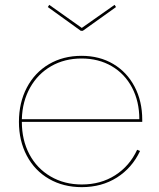

<svg xmlns="http://www.w3.org/2000/svg" viewBox="-20 -763 657 791"><path d="M566 -270V-261H70Q70 -186 101 -127.5Q132 -69 188.5 -36Q245 -3 317 -3Q395 -3 454.5 -41Q514 -79 545 -146L557 -141Q524 -71 461.5 -31.5Q399 8 317 8Q241 8 182 -26Q123 -60 90.5 -121.5Q58 -183 58 -261Q58 -340 90.5 -402Q123 -464 181.5 -498.5Q240 -533 316 -533Q390 -533 446.5 -499.5Q503 -466 534.5 -406Q566 -346 566 -270ZM70 -272H554Q554 -345 524 -402Q494 -459 440 -490.5Q386 -522 316 -522Q246 -522 191 -490.5Q136 -459 104 -402Q72 -345 70 -272ZM313 -636 177 -734 183 -743 317 -648 452 -743 458 -734 321 -636Z"/></svg>

Font: Hepta Slab Thin
Style: Regular
Weight: 250
Designer: Michael LaGattuta
Foundry: Michael LaGattuta
Version: Version 1.100; ttfautohint (v1.8) -l 8 -r 50 -G 200 -x 14 -D